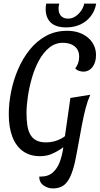

<svg xmlns="http://www.w3.org/2000/svg" viewBox="-20 -852 557 1072"><path d="M204 20Q147 20 108 -8Q69 -36 49 -88.5Q29 -141 29 -214Q29 -275 42 -340Q55 -405 81 -465.5Q107 -526 146 -574.5Q185 -623 237 -651.5Q289 -680 355 -680Q391 -680 420.5 -670Q450 -660 471.5 -641.5Q493 -623 504.5 -598.5Q516 -574 516 -545Q516 -516 506.5 -495Q497 -474 481 -463Q465 -452 445 -452Q435 -452 421 -456.5Q407 -461 400 -471Q410 -482 416 -499Q422 -516 422 -535Q422 -562 410 -579Q398 -596 377.5 -604.5Q357 -613 331 -613Q288 -613 254.5 -585.5Q221 -558 197 -513.5Q173 -469 158 -416.5Q143 -364 135.5 -312.5Q128 -261 128 -221Q128 -181 133 -150Q138 -119 150.5 -98.5Q163 -78 184 -67.5Q205 -57 238 -57Q260 -57 281.5 -62.5Q303 -68 321.5 -78Q340 -88 351 -99L352 -43Q340 -34 318 -19Q296 -4 267.5 8Q239 20 204 20ZM275 200Q247 200 223 183Q199 166 199 134Q201 134 203 134Q205 134 206 134Q250 134 275.5 110.5Q301 87 314 51.5Q327 16 332.5 -23Q338 -62 343 -95L373 -305L484 -323Q469 -289 458 -247.5Q447 -206 436 -147Q425 -88 409 0Q399 58 386.5 97Q374 136 358.5 158.5Q343 181 322.5 190.5Q302 200 275 200ZM350 -699Q292 -699 263.5 -726Q235 -753 235 -803Q235 -817 238 -832H311Q308 -822 307.5 -816Q307 -810 307 -805Q307 -786 313.5 -773.5Q320 -761 332 -754.5Q344 -748 360 -748Q383 -748 402 -761Q421 -774 434 -793.5Q447 -813 450 -832H517Q510 -791 486.5 -761Q463 -731 428 -715Q393 -699 350 -699Z"/></svg>

Font: Sansita Swashed Light Light
Style: Regular
Weight: 300
Version: Version 1.003